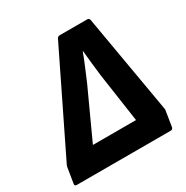

<svg xmlns="http://www.w3.org/2000/svg" viewBox="-170 -782 881 910"><g transform="rotate(-30 270.0 -327.5)"><path d="M-6 0Q-20 0 -17 -13L-4 -94Q-3 -101 1 -109L262 -644Q267 -655 278 -655H428Q439 -655 441 -644L533 -112Q534 -107 534.5 -103Q535 -99 534 -95L521 -13Q519 0 507 0ZM154 -126H390L351 -394Q347 -429 343 -464Q339 -499 336 -534H334Q321 -498 306 -463Q291 -428 276 -392Z"/></g></svg>

Font: Sofia Sans ExtraBold
Style: Italic
Weight: 800
Italic angle: -9°
Designer: Botio Nikoltchev, Ani Petrova
Foundry: lettersoup
Version: Version 4.100; ttfautohint (v1.8.4.7-5d5b)